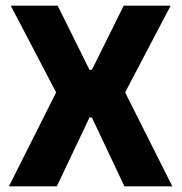

<svg xmlns="http://www.w3.org/2000/svg" viewBox="-20 -659 642 679"><path d="M181 0H11.5L187 -349V-316L18 -639H184L296.5 -412H305L417.5 -639H583.5L414 -316V-349L589.5 0H420L305 -243.5H296.5Z"/></svg>

Font: Anek Devanagari Medium
Style: Bold
Weight: 700
Version: Version 1.003